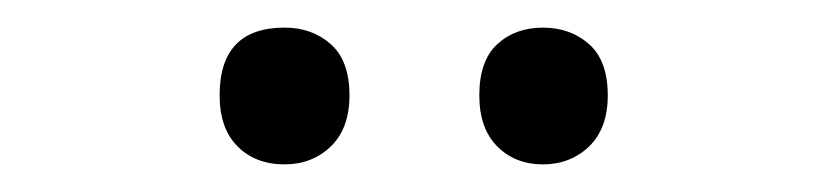

<svg xmlns="http://www.w3.org/2000/svg" viewBox="-20 -750 600 139"><path d="M139 -681Q139 -730 186 -730Q206 -730 219.5 -718Q233 -706 233 -681Q233 -657 219.5 -644Q206 -631 186 -631Q165 -631 152 -644Q139 -657 139 -681ZM327 -681Q327 -706 340 -718Q353 -730 373 -730Q393 -730 406.5 -718Q420 -706 420 -681Q420 -657 406.5 -644Q393 -631 373 -631Q353 -631 340 -644Q327 -657 327 -681Z"/></svg>

Font: Advent Sans Logo
Style: Regular
Weight: 400
Designer: Types & Symbols
Foundry: Types & Symbols
Version: Version 1.002